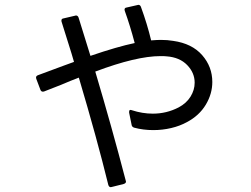

<svg xmlns="http://www.w3.org/2000/svg" viewBox="-20 -716 1040 794"><path d="M438 58Q431 58 428 49Q381 -143 306 -395Q274 -383 232 -365L163 -338Q161 -337 157 -337Q150 -337 147 -345L130 -390L129 -395Q129 -402 137 -405L242 -444L286 -460Q277 -492 264 -532.5Q251 -573 245 -593L235 -625Q234 -627 234 -631Q234 -639 243 -640L290 -651L294 -652Q302 -652 305 -643L354 -485Q465 -523 537 -538Q518 -610 496 -671Q495 -673 495 -676Q495 -684 504 -685L548 -695L552 -696Q560 -696 563 -687Q589 -616 605 -549Q631 -551 645 -551Q673 -551 696 -547Q774 -536 816 -488Q858 -440 858 -377Q858 -328 831 -283Q804 -238 753 -211Q724 -195 688 -186.5Q652 -178 614 -178Q572 -178 535 -188Q525 -191 524 -201L514 -250V-254Q514 -265 526 -260Q569 -246 612 -246Q669 -246 719 -272Q751 -289 768 -316.5Q785 -344 785 -374Q785 -415 754 -447Q723 -479 669 -483Q661 -484 644 -484Q544 -484 374 -420Q443 -188 500 31L501 35Q501 42 491 45L443 57Z"/></svg>

Font: LINE Seed JP_TTF Regular
Style: Regular
Weight: 400
Designer: LINE & Fontrix & Fontworks
Version: Version 1.002